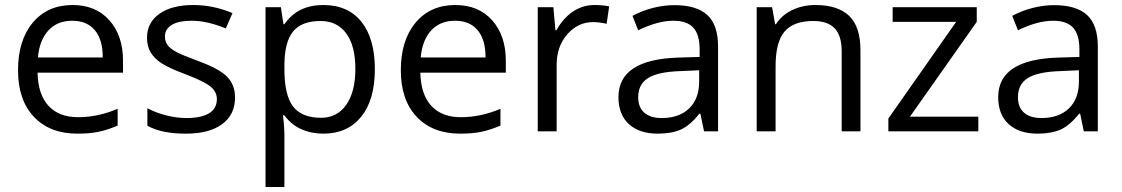

<svg xmlns="http://www.w3.org/2000/svg" viewBox="-20 -526 4492 769"><path d="M289.6 9.3Q179.7 9.3 116 -57.9Q52.2 -125 52.2 -244.6Q52.2 -364.7 111.3 -435.3Q170.4 -505.9 270.5 -505.9Q363.8 -505.9 418.2 -444.6Q472.7 -383.3 472.7 -282.7V-234.9H130.4Q132.3 -147.5 174.3 -102.1Q216.3 -56.6 292.5 -56.6Q372.6 -56.6 451.2 -90.3V-22.9Q411.1 -5.9 375.7 1.7Q340.3 9.3 289.6 9.3ZM269.5 -442.9Q209.5 -442.9 173.8 -404.1Q138.2 -365.2 131.8 -295.9H391.6Q391.6 -367.2 359.9 -405Q328.1 -442.9 269.5 -442.9Z M921.4 -135.7Q921.4 -66.4 869.6 -28.6Q817.9 9.3 724.6 9.3Q626 9.3 570.3 -22.5V-92.3Q606.4 -73.7 647.5 -63.5Q688.5 -53.2 726.6 -53.2Q785.2 -53.2 816.9 -72Q848.6 -90.8 848.6 -129.4Q848.6 -158.2 823.5 -179Q798.3 -199.7 725.6 -227.5Q656.2 -253.4 627 -272.7Q597.7 -292 583.3 -316.4Q568.8 -340.8 568.8 -375Q568.8 -435.5 618.4 -470.7Q668 -505.9 753.9 -505.9Q834.5 -505.9 911.1 -473.6L884.3 -412.1Q809.6 -442.9 748.5 -442.9Q695.3 -442.9 668 -426.3Q640.6 -409.7 640.6 -379.9Q640.6 -359.9 650.9 -345.9Q661.1 -332 683.8 -319.3Q706.5 -306.6 771 -282.7Q859.4 -250.5 890.4 -217.8Q921.4 -185.1 921.4 -135.7Z M1274.9 9.3Q1226.6 9.3 1186.3 -8.8Q1146 -26.9 1119.1 -64H1113.3Q1119.1 -20.5 1119.1 18.6V223.1H1043.5V-497.1H1105L1115.2 -429.2H1119.1Q1147.9 -469.7 1186.5 -487.8Q1225.1 -505.9 1274.9 -505.9Q1374 -505.9 1427.7 -438.5Q1481.4 -371.1 1481.4 -249Q1481.4 -126.5 1426.8 -58.6Q1372.1 9.3 1274.9 9.3ZM1264.2 -441.9Q1188 -441.9 1153.8 -399.9Q1119.6 -357.9 1119.1 -265.6V-249Q1119.1 -144 1154.1 -99.1Q1189 -54.2 1266.1 -54.2Q1330.1 -54.2 1366.7 -106.2Q1403.3 -158.2 1403.3 -250Q1403.3 -342.8 1366.7 -392.3Q1330.1 -441.9 1264.2 -441.9Z M1822.8 9.3Q1712.9 9.3 1649.2 -57.9Q1585.4 -125 1585.4 -244.6Q1585.4 -364.7 1644.5 -435.3Q1703.6 -505.9 1803.7 -505.9Q1897 -505.9 1951.4 -444.6Q2005.9 -383.3 2005.9 -282.7V-234.9H1663.6Q1665.5 -147.5 1707.5 -102.1Q1749.5 -56.6 1825.7 -56.6Q1905.8 -56.6 1984.4 -90.3V-22.9Q1944.3 -5.9 1908.9 1.7Q1873.5 9.3 1822.8 9.3ZM1802.7 -442.9Q1742.7 -442.9 1707 -404.1Q1671.4 -365.2 1665 -295.9H1924.8Q1924.8 -367.2 1893.1 -405Q1861.3 -442.9 1802.7 -442.9Z M2360.8 -505.9Q2394 -505.9 2419.9 -500.5L2409.7 -430.7Q2378.9 -437.5 2355.5 -437.5Q2294.9 -437.5 2252.2 -388.7Q2209.5 -339.8 2209.5 -266.6V0H2133.8V-497.1H2196.3L2204.6 -404.8H2208.5Q2235.8 -453.6 2274.9 -479.7Q2314 -505.9 2360.8 -505.9Z M2799.8 0 2785.2 -70.8H2781.2Q2744.1 -23.9 2707.3 -7.3Q2670.4 9.3 2614.7 9.3Q2541 9.3 2499 -28.8Q2457 -66.9 2457 -137.2Q2457 -288.1 2697.8 -295.4L2782.2 -297.9V-328.6Q2782.2 -387.2 2757.1 -415Q2731.9 -442.9 2676.8 -442.9Q2614.7 -442.9 2536.1 -404.8L2513.2 -462.4Q2549.8 -482.4 2593.5 -493.9Q2637.2 -505.4 2681.2 -505.4Q2770 -505.4 2813 -465.8Q2856 -426.3 2856 -339.4V0ZM2629.9 -53.2Q2700.2 -53.2 2740.2 -91.8Q2780.3 -130.4 2780.3 -199.7V-244.6L2705.1 -241.2Q2615.2 -238.3 2575.7 -213.4Q2536.1 -188.5 2536.1 -136.7Q2536.1 -95.7 2560.8 -74.5Q2585.4 -53.2 2629.9 -53.2Z M3351.1 0V-321.3Q3351.1 -382.3 3323.5 -412.1Q3295.9 -441.9 3236.8 -441.9Q3158.7 -441.9 3122.6 -399.9Q3086.4 -357.9 3086.4 -260.7V0H3010.7V-497.1H3072.3L3084.5 -429.2H3087.9Q3111.3 -465.8 3153.1 -485.8Q3194.8 -505.9 3246.1 -505.9Q3335.4 -505.9 3380.9 -462.6Q3426.3 -419.4 3426.3 -324.2V0Z M3898.4 0H3538.1V-51.3L3809.6 -438.5H3555.2V-497.1H3892.1V-438.5L3624.5 -58.6H3898.4Z M4320.8 0 4306.2 -70.8H4302.2Q4265.1 -23.9 4228.3 -7.3Q4191.4 9.3 4135.7 9.3Q4062 9.3 4020 -28.8Q3978 -66.9 3978 -137.2Q3978 -288.1 4218.8 -295.4L4303.2 -297.9V-328.6Q4303.2 -387.2 4278.1 -415Q4252.9 -442.9 4197.8 -442.9Q4135.7 -442.9 4057.1 -404.8L4034.2 -462.4Q4070.8 -482.4 4114.5 -493.9Q4158.2 -505.4 4202.1 -505.4Q4291 -505.4 4334 -465.8Q4377 -426.3 4377 -339.4V0ZM4150.9 -53.2Q4221.2 -53.2 4261.2 -91.8Q4301.3 -130.4 4301.3 -199.7V-244.6L4226.1 -241.2Q4136.2 -238.3 4096.7 -213.4Q4057.1 -188.5 4057.1 -136.7Q4057.1 -95.7 4081.8 -74.5Q4106.4 -53.2 4150.9 -53.2Z"/></svg>

Font: Bpm'online Open Sans
Style: Regular
Weight: 400
Foundry: Ascender Corporation
Version: Version 1.10